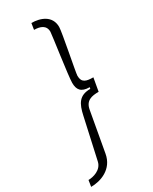

<svg xmlns="http://www.w3.org/2000/svg" viewBox="-265 -788 797 999"><g transform="rotate(-30 133.5 -288.0)"><path d="M120 -735 114 -697C150 -697 183 -686 183 -646C183 -631 148 -399 148 -359C148 -318 164 -294 216 -294L214 -285C147 -285 127 -247 113 -182L59 62C49 108 -3 121 -31 121L-37 159C21 159 99 132 114 47L157 -193C166 -243 202 -250 244 -250L258 -329C217 -329 190 -335 190 -377C190 -394 235 -615 235 -645C235 -713 173 -735 120 -735Z"/></g></svg>

Font: Archivo Thin
Style: Italic
Weight: 100
Italic angle: -10°
Designer: Hector Gatti
Foundry: Omnibus-Type
Version: Version 2.001